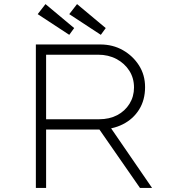

<svg xmlns="http://www.w3.org/2000/svg" viewBox="-20 -917 844 937"><path d="M155 0V-700H469Q531 -700 580 -672Q629 -644 658.5 -597.5Q688 -551 688 -492Q688 -429 659 -382.5Q630 -336 579.5 -310.5Q529 -285 465 -285H205V0ZM663 0 454 -301 498 -326 722 0ZM205 -335H463Q514 -335 552 -355Q590 -375 612 -410.5Q634 -446 634 -490Q634 -536 611 -572Q588 -608 548.5 -629Q509 -650 459 -650H205ZM472 -747 318 -848 356 -897 496 -780ZM318 -747 164 -848 202 -897 342 -780Z"/></svg>

Font: Lexend Giga ExtraLight
Style: Regular
Weight: 250
Version: Version 1.007